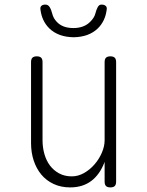

<svg xmlns="http://www.w3.org/2000/svg" viewBox="-20 -805 640 835"><path d="M435 -195V-535Q435 -548 441 -554Q447 -560 460 -560Q473 -560 479 -554Q485 -548 485 -535V-15Q485 -2 479 4Q473 10 460 10Q447 10 441 4Q435 -2 435 -15V-101Q415 -47 377.5 -18.5Q340 10 285 10Q245 10 213 -5Q181 -20 159.5 -46Q138 -72 126.5 -107Q115 -142 115 -183V-535Q115 -548 121 -554Q127 -560 140 -560Q153 -560 159 -554Q165 -548 165 -535V-195Q165 -164 173 -135.5Q181 -107 197 -85.5Q213 -64 237 -51Q261 -38 292 -38Q320 -38 345.5 -52.5Q371 -67 391 -90Q411 -113 423 -141Q435 -169 435 -195ZM156 -763Q154 -774 160 -779.5Q166 -785 177 -785Q184 -785 188.5 -782Q193 -779 196 -774Q203 -763 207.5 -744.5Q212 -726 226 -711Q251 -683 299 -683Q346 -683 373 -711Q390 -728 394.5 -745.5Q399 -763 405 -774Q408 -779 411.5 -782Q415 -785 422 -785Q433 -785 439.5 -779.5Q446 -774 444 -763Q438 -714 406 -682Q367 -644 300 -643Q233 -644 194 -682Q162 -714 156 -763Z"/></svg>

Font: Maple Mono Thin
Style: Regular
Weight: 250
Monospace: yes
Designer: subframe7536
Version: Version 7.000